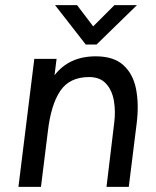

<svg xmlns="http://www.w3.org/2000/svg" viewBox="-20 -730 608 750"><path d="M315 -556 195 -710H281L344 -627L427 -710H515L357 -556ZM52 0 114 -500H201L193 -436Q250 -510 354 -510Q424 -510 462 -475.5Q500 -441 511.5 -382Q523 -323 514 -249L483 0H396L426 -249Q432 -295 425 -336Q418 -377 394.5 -403Q371 -429 328 -429Q252 -429 215.5 -375Q179 -321 167 -217L140 0Z"/></svg>

Font: Haskoy Medium
Style: Italic
Weight: 500
Designer: Ertekin Erdin
Foundry: Ertekin Erdin
Version: Version 2.000; ttfautohint (v1.8.4.7-5d5b)